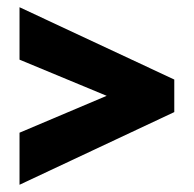

<svg xmlns="http://www.w3.org/2000/svg" viewBox="-20 -616 536 531"><path d="M34 -105V-249L275 -351L34 -451V-596L462 -396V-306Z"/></svg>

Font: Noto Sans Kannada ExtraCondensed Black
Style: Regular
Weight: 900
Width: 2
Designer: Jelle Bosma - Monotype Design Team
Foundry: Monotype Imaging Inc.
Version: Version 2.005; ttfautohint (v1.8.4.7-5d5b)